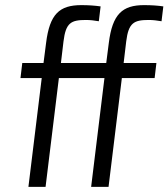

<svg xmlns="http://www.w3.org/2000/svg" viewBox="-20 -730 658 750"><path d="M561 -652C577 -652 594 -650 611 -647L618 -705C598 -708 573 -710 543 -710C458 -710 419 -675 405 -562L395 -484H218L228 -568C237 -641 257 -652 316 -652C332 -652 349 -650 366 -647L373 -705C352 -708 327 -710 298 -710C212 -710 174 -675 160 -562L150 -484H67L60 -425H143L91 0H158L210 -425H388L336 0H404L456 -425H584L591 -484H463L473 -568C482 -641 503 -652 561 -652Z"/></svg>

Font: Gamestation Condensed
Style: Italic
Weight: 400
Width: 3
Designer: Jonas Hecksher
Foundry: Jonas Hecksher, Playtypeª, e-types AS
Version: Version 1.003